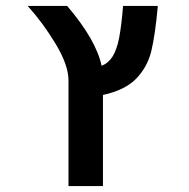

<svg xmlns="http://www.w3.org/2000/svg" viewBox="-20 -629 640 649"><path d="M513.5 -609H396Q390.5 -541.5 382.8 -501.5Q375 -461.5 361 -438.8Q347 -416 323.5 -406.5Q305 -494 207 -609H73.5Q125.5 -551.5 168.5 -480Q211.5 -408.5 211.5 -357V0H328V-308Q403.5 -324.5 441 -363.8Q478.5 -403 491.5 -456.5Q504.5 -510 513.5 -609Z"/></svg>

Font: JuliaMono
Style: Bold
Weight: 700
Monospace: yes
Designer: cormullion
Foundry: corm
Version: Version 0.055; ttfautohint (v1.8.4)